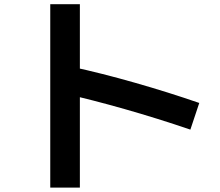

<svg xmlns="http://www.w3.org/2000/svg" viewBox="-20 -813 1040 907"><path d="M879.3 -200.7Q722.7 -254 569.7 -297.5Q416.7 -341 281.3 -371.7L316 -498.3Q460.3 -467 617.5 -422.1Q774.6 -377.3 921.3 -326.6ZM217.4 73.3V-793.3H357.3V73.3Z"/></svg>

Font: M PLUS 2 Thin
Style: Regular
Weight: 100
Designer: Coji Morishita
Foundry: UNDERFOREST DESIGN
Version: Version 1.001